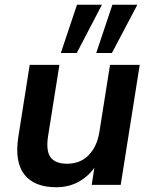

<svg xmlns="http://www.w3.org/2000/svg" viewBox="-20 -778 636 808"><path d="M217 10Q125 10 83 -43Q41 -96 57 -201L105 -505H230L182 -203Q173 -143 193 -116Q213 -89 262 -89Q318 -89 353 -125Q388 -161 398 -221L443 -505H568L488 0H366L382 -103H397Q368 -49 322 -19.5Q276 10 217 10ZM385 -555 453 -758H558L451 -555ZM236 -555 304 -758H409L303 -555Z"/></svg>

Font: Mulish ExtraLight
Style: Bold Italic
Weight: 700
Italic angle: -9°
Version: Version 3.603